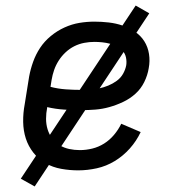

<svg xmlns="http://www.w3.org/2000/svg" viewBox="-20 -606 640 692"><path d="M262 8Q231 8 200.5 2.5Q170 -3 144.5 -17.5Q119 -32 100.5 -55.5Q82 -79 73 -107Q64 -135 63.5 -166.5Q63 -198 69 -230L85 -330Q90 -357 99.5 -383.5Q109 -410 124.5 -433.5Q140 -457 163 -476Q186 -495 212.5 -507Q239 -519 266 -523.5Q293 -528 320 -528Q346 -528 372 -525Q398 -522 421.5 -514Q445 -506 466 -492Q487 -478 500 -457.5Q513 -437 517 -411.5Q521 -386 516 -360Q512 -335 500 -310.5Q488 -286 468 -268Q448 -250 423.5 -238.5Q399 -227 374 -220Q349 -213 323.5 -211Q298 -209 273 -209Q242 -209 211 -211Q180 -213 150 -220V-218Q146 -198 146 -178Q146 -158 151.5 -140Q157 -122 168 -107Q179 -92 195 -82.5Q211 -73 229.5 -69Q248 -65 268 -65Q290 -65 312.5 -70.5Q335 -76 355 -88.5Q375 -101 391 -120Q407 -139 417 -160L487 -130Q472 -98 448 -71Q424 -44 393.5 -25.5Q363 -7 329 0.5Q295 8 262 8ZM273 -282Q289 -282 305.5 -283Q322 -284 338 -287.5Q354 -291 370 -297.5Q386 -304 400.5 -314.5Q415 -325 423.5 -340Q432 -355 435 -371Q437 -385 434 -399Q431 -413 422 -423Q413 -433 401 -439Q389 -445 376 -448.5Q363 -452 348.5 -453.5Q334 -455 320 -455Q302 -455 283.5 -451.5Q265 -448 248 -439.5Q231 -431 216.5 -417.5Q202 -404 191.5 -387.5Q181 -371 175 -353.5Q169 -336 166 -318L162 -293Q189 -286 217 -284Q245 -282 273 -282ZM105 66 55 38 469 -586 518 -558Z"/></svg>

Font: Iosevka HT Extended
Style: Italic
Weight: 400
Width: 7
Italic angle: -9°
Monospace: yes
Designer: Belleve Invis
Foundry: Belleve Invis
Version: Version 32.3.0; ttfautohint (v1.8.4)